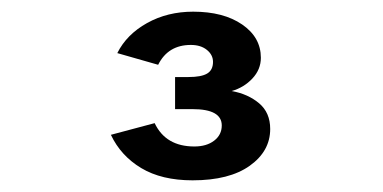

<svg xmlns="http://www.w3.org/2000/svg" viewBox="-20 -900 656 329"><path d="M170 -669 245 -689Q264 -649 313 -649Q334 -649 347 -659Q360 -669 360 -685Q360 -713 310 -713H280V-768H303Q325 -768 335 -774Q345 -780 345 -794Q345 -806 334.5 -814.5Q324 -823 307 -823Q268 -823 251 -789L181 -809Q197 -841 232 -860.5Q267 -880 311 -880Q363 -880 395 -858Q427 -836 427 -801Q427 -781 412.5 -765.5Q398 -750 377 -744Q405 -739 424 -723Q443 -707 443 -679Q443 -641 408 -616Q373 -591 310 -591Q257 -591 222 -612Q187 -633 170 -669Z"/></svg>

Font: Overpass Mono Light
Style: Bold
Weight: 600
Monospace: yes
Designer: Delve Withrington, Dave Bailey
Foundry: Delve Fonts
Version: Version 1.000;DELV;Overpass